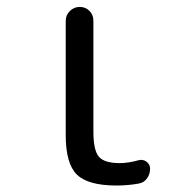

<svg xmlns="http://www.w3.org/2000/svg" viewBox="-20 -540 540 569"><path d="M325.2 9.8Q241.2 9.8 208 -22.5Q174.8 -54.7 174.8 -139.6V-478.5Q174.8 -495.1 187 -507.3Q199.2 -519.5 216.3 -519.5Q233.4 -519.5 245.1 -507.8Q256.8 -496.1 256.8 -478.5V-150.4Q256.8 -94.7 272.9 -75.7Q289.1 -56.6 335 -56.6Q360.4 -56.6 391.6 -65.4Q404.3 -68.4 414.6 -60.5Q424.8 -52.7 424.8 -40Q424.8 -24.4 416 -11.7Q407.2 1 391.6 3.9Q359.4 9.8 325.2 9.8Z"/></svg>

Font: Rounded Mgen+ 2m regular
Style: Regular
Weight: 400
Designer: [Source Han Sans]
Ryoko NISHIZUKA  (kana & ideographs); Paul D. Hunt (Latin, Greek & Cyrillic); Wenlong ZHANG  (bopomofo
Version: Version 1.059.20150602